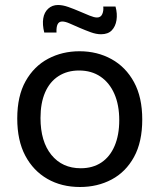

<svg xmlns="http://www.w3.org/2000/svg" viewBox="-20 -735 638 768"><path d="M300 13Q226 13 169.5 -19.5Q113 -52 81 -112.5Q49 -173 49 -261Q49 -351 82.5 -410.5Q116 -470 172.5 -500Q229 -530 298 -530Q369 -530 426 -498.5Q483 -467 516 -406.5Q549 -346 549 -257Q549 -167 516 -107Q483 -47 426.5 -17Q370 13 300 13ZM303 -62Q351 -62 385.5 -85Q420 -108 438.5 -151.5Q457 -195 457 -254Q457 -315 437.5 -359.5Q418 -404 382 -428.5Q346 -453 296 -453Q249 -453 214 -430.5Q179 -408 160.5 -365.5Q142 -323 142 -263Q142 -169 185.5 -115.5Q229 -62 303 -62ZM384 -598Q365 -598 343 -606Q321 -614 299 -623.5Q277 -633 259 -641Q241 -649 229 -649Q216 -649 210.5 -638Q205 -627 206 -605H157Q149 -637 153 -661.5Q157 -686 173 -700.5Q189 -715 212 -715Q231 -715 253.5 -707Q276 -699 298 -689.5Q320 -680 338.5 -672.5Q357 -665 368 -665Q383 -665 389 -678.5Q395 -692 393 -709H442Q450 -680 446 -654.5Q442 -629 427 -613.5Q412 -598 384 -598Z"/></svg>

Font: Bricolage Grotesque 20pt
Style: Regular
Weight: 400
Version: Version 1.001;gftools[0.9.33.dev8+g029e19f]